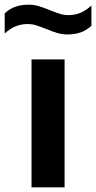

<svg xmlns="http://www.w3.org/2000/svg" viewBox="-58 -799 410 819"><path d="M76.5 0V-545.5H217.5V0ZM139 -675.5Q111 -686.5 94.8 -691.5Q78.5 -696.5 61 -696.5Q32.5 -696.5 9 -687Q-14.5 -677.5 -38 -656V-742Q-18 -761 7 -770Q32 -779 64.5 -779Q86.5 -779 106.8 -773Q127 -767 155 -755.5Q183 -744.5 199.2 -739.5Q215.5 -734.5 233 -734.5Q261.5 -734.5 285 -744.2Q308.5 -754 332 -775.5V-689Q311.5 -670 286.5 -661Q261.5 -652 229.5 -652Q207.5 -652 187.2 -658Q167 -664 139 -675.5Z"/></svg>

Font: Encode Sans Expanded SemiBold
Style: Regular
Weight: 600
Width: 7
Designer: Multiple Designers
Foundry: Impallari Type
Version: Version 2.000